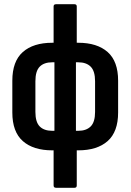

<svg xmlns="http://www.w3.org/2000/svg" viewBox="-20 -703 618 908"><path d="M227.3 8Q137.5 8 87.9 -35.8Q38.3 -79.7 38.3 -171.1V-321.2Q38.3 -413.1 87.9 -456.9Q137.5 -500.8 227.3 -500.8H349.7Q439.5 -500.8 489.1 -456.9Q538.6 -413.1 538.6 -321.2V-171.1Q538.6 -79.7 489.1 -35.8Q439.5 8 349.7 8ZM227.1 -84.4H349.9Q388.2 -84.4 408.9 -105.1Q429.6 -125.8 429.6 -173.6V-318.7Q429.6 -367 408.9 -387.7Q388.2 -408.4 349.9 -408.4H227.1Q188.2 -408.4 167.8 -387.7Q147.4 -367 147.4 -318.7V-173.6Q147.4 -125.8 167.8 -105.1Q188.2 -84.4 227.1 -84.4ZM244.9 185Q233.5 185 233.5 174.1V-18.3L237.4 -46.8V-439.5L233.5 -474.6V-672.6Q233.5 -683 244.9 -683H332.1Q343 -683 343 -672.6V-474L339.1 -439.5V-47.8L343 -18.3V174.1Q343 185 332.6 185Z"/></svg>

Font: Sofia Sans Condensed
Style: Regular
Weight: 400
Designer: Botio Nikoltchev, Ani Petrova
Foundry: lettersoup
Version: Version 4.100